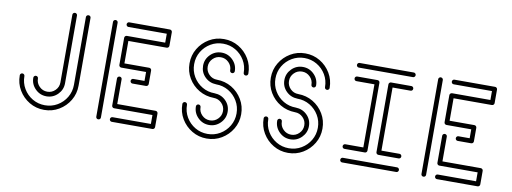

<svg xmlns="http://www.w3.org/2000/svg" viewBox="-59 -1034 3615 1356"><g transform="rotate(10 1749.0 -356.5)"><path d="M291.5 -96.7Q244.6 -96.7 211.2 -130.1Q177.7 -163.6 177.7 -210.4Q177.7 -217.3 182.6 -221.9Q187.5 -226.6 194.3 -226.6Q201.2 -226.6 206.1 -221.9Q210.9 -217.3 210.9 -210.4Q210.9 -177.2 234.6 -153.6Q258.3 -129.9 291.5 -129.9Q324.7 -129.9 348.4 -153.6Q372.1 -177.2 372.1 -210.4V-696.3Q372.1 -703.1 377 -707.8Q381.8 -712.4 388.7 -712.4Q395.5 -712.4 400.4 -707.8Q405.3 -703.1 405.3 -696.3V-210.4Q405.3 -163.6 371.8 -130.1Q338.4 -96.7 291.5 -96.7ZM291.5 0.5Q233.4 0.5 185.5 -28.1Q137.7 -56.6 109.1 -104.5Q80.6 -152.3 80.6 -210.4Q80.6 -217.3 85.4 -221.9Q90.3 -226.6 97.2 -226.6Q104 -226.6 108.9 -221.9Q113.8 -217.3 113.8 -210.4Q113.8 -161.6 137.7 -121.1Q161.6 -80.6 202.1 -56.6Q242.7 -32.7 291.5 -32.7Q340.3 -32.7 380.9 -56.6Q421.4 -80.6 445.3 -121.1Q469.2 -161.6 469.2 -210.4V-696.3Q469.2 -703.1 474.1 -707.8Q479 -712.4 485.8 -712.4Q492.7 -712.4 497.6 -707.8Q502.4 -703.1 502.4 -696.3V-210.4Q502.4 -152.3 473.9 -104.5Q445.3 -56.6 397.5 -28.1Q349.6 0.5 291.5 0.5Z M680.2 0Q673.3 0 668.5 -4.6Q663.6 -9.3 663.6 -16.1V-696.3Q663.6 -703.1 668.5 -707.8Q673.3 -712.4 680.2 -712.4Q687 -712.4 691.9 -707.8Q696.8 -703.1 696.8 -696.3V-16.1Q696.8 -9.3 691.9 -4.6Q687 0 680.2 0ZM971.7 -291H874.5Q867.7 -291 863 -295.9Q858.4 -300.8 858.4 -307.6Q858.4 -314.5 863 -319.3Q867.7 -324.2 874.5 -324.2H955.1V-388.2H777.3Q770.5 -388.2 765.6 -393.1Q760.7 -397.9 760.7 -404.8V-599.1Q760.7 -606 765.6 -610.8Q770.5 -615.7 777.3 -615.7H1052.2V-679.7H777.3Q770.5 -679.7 765.9 -684.8Q761.2 -689.9 761.2 -696.3Q761.2 -703.1 765.9 -708Q770.5 -712.9 777.3 -712.9H1068.8Q1075.7 -712.9 1080.6 -708Q1085.4 -703.1 1085.4 -696.3V-599.1Q1085.4 -592.3 1080.6 -587.4Q1075.7 -582.5 1068.8 -582.5H793.9V-421.4H971.7Q978.5 -421.4 983.4 -416.5Q988.3 -411.6 988.3 -404.8V-307.6Q988.3 -300.8 983.4 -295.9Q978.5 -291 971.7 -291ZM1068.8 0.5H777.3Q770.5 0.5 765.9 -4.4Q761.2 -9.3 761.2 -16.1Q761.2 -22.9 765.9 -27.8Q770.5 -32.7 777.3 -32.7H1052.2V-96.7H777.3Q770.5 -96.7 765.6 -101.6Q760.7 -106.4 760.7 -113.3V-307.6Q760.7 -314.5 765.6 -319.1Q770.5 -323.7 777.3 -323.7Q784.2 -323.7 789.1 -319.1Q793.9 -314.5 793.9 -307.6V-129.9H1068.8Q1075.7 -129.9 1080.6 -125Q1085.4 -120.1 1085.4 -113.3V-16.1Q1085.4 -9.3 1080.6 -4.4Q1075.7 0.5 1068.8 0.5Z M1457.5 -96.7Q1410.6 -96.7 1377.2 -130.1Q1343.8 -163.6 1343.8 -210.4Q1343.8 -217.3 1348.6 -221.9Q1353.5 -226.6 1360.4 -226.6Q1367.2 -226.6 1372.1 -221.9Q1377 -217.3 1377 -210.4Q1377 -177.2 1400.6 -153.6Q1424.3 -129.9 1457.5 -129.9Q1490.7 -129.9 1514.4 -153.6Q1538.1 -177.2 1538.1 -210.4Q1538.1 -243.7 1514.4 -267.3Q1490.7 -291 1457.5 -291Q1398.9 -292 1351.3 -320.1Q1303.7 -348.1 1275.1 -396Q1246.6 -443.8 1246.6 -502Q1246.6 -560.1 1275.1 -607.9Q1303.7 -655.8 1351.6 -684.3Q1399.4 -712.9 1457.5 -712.9Q1515.6 -712.9 1563.5 -684.3Q1611.3 -655.8 1639.9 -607.9Q1668.5 -560.1 1668.5 -502Q1668.5 -495.1 1663.6 -490.5Q1658.7 -485.8 1651.9 -485.8Q1645 -485.8 1640.1 -490.5Q1635.3 -495.1 1635.3 -502Q1635.3 -551.3 1611.3 -591.6Q1587.4 -631.8 1546.9 -655.8Q1506.3 -679.7 1457.5 -679.7Q1408.7 -679.7 1368.2 -655.8Q1327.6 -631.8 1303.7 -591.6Q1279.8 -551.3 1279.8 -502Q1279.8 -453.1 1303.7 -412.6Q1327.6 -372.1 1368.2 -348.1Q1408.7 -324.2 1457.5 -324.2Q1505.9 -322.8 1538.6 -290Q1571.3 -257.3 1571.3 -210.4Q1571.3 -163.6 1537.8 -130.1Q1504.4 -96.7 1457.5 -96.7ZM1457.5 0.5Q1399.4 0.5 1351.6 -28.1Q1303.7 -56.6 1275.1 -104.5Q1246.6 -152.3 1246.6 -210.4Q1246.6 -217.3 1251.5 -221.9Q1256.3 -226.6 1263.2 -226.6Q1270 -226.6 1274.9 -221.9Q1279.8 -217.3 1279.8 -210.4Q1279.8 -161.6 1303.7 -121.1Q1327.6 -80.6 1368.2 -56.6Q1408.7 -32.7 1457.5 -32.7Q1506.3 -32.7 1546.9 -56.6Q1587.4 -80.6 1611.3 -121.1Q1635.3 -161.6 1635.3 -210.4Q1635.3 -259.3 1611.3 -299.8Q1587.4 -340.3 1546.9 -364.3Q1506.3 -388.2 1457.5 -388.2Q1409.2 -389.6 1376.5 -422.4Q1343.8 -455.1 1343.8 -502Q1343.8 -548.8 1377.2 -582.3Q1410.6 -615.7 1457.5 -615.7Q1504.4 -615.7 1537.8 -582.3Q1571.3 -548.8 1571.3 -502Q1571.3 -495.1 1566.4 -490.5Q1561.5 -485.8 1554.7 -485.8Q1547.9 -485.8 1543 -490.5Q1538.1 -495.1 1538.1 -502Q1538.1 -535.2 1514.4 -558.8Q1490.7 -582.5 1457.5 -582.5Q1424.3 -582.5 1400.6 -558.8Q1377 -535.2 1377 -502Q1377 -468.8 1400.6 -445.1Q1424.3 -421.4 1457.5 -421.4Q1516.1 -420.9 1563.7 -392.6Q1611.3 -364.3 1639.9 -316.4Q1668.5 -268.6 1668.5 -210.4Q1668.5 -152.3 1639.9 -104.5Q1611.3 -56.6 1563.5 -28.1Q1515.6 0.5 1457.5 0.5Z M2040.5 -96.7Q1993.7 -96.7 1960.2 -130.1Q1926.8 -163.6 1926.8 -210.4Q1926.8 -217.3 1931.6 -221.9Q1936.5 -226.6 1943.4 -226.6Q1950.2 -226.6 1955.1 -221.9Q1960 -217.3 1960 -210.4Q1960 -177.2 1983.6 -153.6Q2007.3 -129.9 2040.5 -129.9Q2073.7 -129.9 2097.4 -153.6Q2121.1 -177.2 2121.1 -210.4Q2121.1 -243.7 2097.4 -267.3Q2073.7 -291 2040.5 -291Q1981.9 -292 1934.3 -320.1Q1886.7 -348.1 1858.2 -396Q1829.6 -443.8 1829.6 -502Q1829.6 -560.1 1858.2 -607.9Q1886.7 -655.8 1934.6 -684.3Q1982.4 -712.9 2040.5 -712.9Q2098.6 -712.9 2146.5 -684.3Q2194.3 -655.8 2222.9 -607.9Q2251.5 -560.1 2251.5 -502Q2251.5 -495.1 2246.6 -490.5Q2241.7 -485.8 2234.9 -485.8Q2228 -485.8 2223.1 -490.5Q2218.3 -495.1 2218.3 -502Q2218.3 -551.3 2194.3 -591.6Q2170.4 -631.8 2129.9 -655.8Q2089.4 -679.7 2040.5 -679.7Q1991.7 -679.7 1951.2 -655.8Q1910.6 -631.8 1886.7 -591.6Q1862.8 -551.3 1862.8 -502Q1862.8 -453.1 1886.7 -412.6Q1910.6 -372.1 1951.2 -348.1Q1991.7 -324.2 2040.5 -324.2Q2088.9 -322.8 2121.6 -290Q2154.3 -257.3 2154.3 -210.4Q2154.3 -163.6 2120.8 -130.1Q2087.4 -96.7 2040.5 -96.7ZM2040.5 0.5Q1982.4 0.5 1934.6 -28.1Q1886.7 -56.6 1858.2 -104.5Q1829.6 -152.3 1829.6 -210.4Q1829.6 -217.3 1834.5 -221.9Q1839.4 -226.6 1846.2 -226.6Q1853 -226.6 1857.9 -221.9Q1862.8 -217.3 1862.8 -210.4Q1862.8 -161.6 1886.7 -121.1Q1910.6 -80.6 1951.2 -56.6Q1991.7 -32.7 2040.5 -32.7Q2089.4 -32.7 2129.9 -56.6Q2170.4 -80.6 2194.3 -121.1Q2218.3 -161.6 2218.3 -210.4Q2218.3 -259.3 2194.3 -299.8Q2170.4 -340.3 2129.9 -364.3Q2089.4 -388.2 2040.5 -388.2Q1992.2 -389.6 1959.5 -422.4Q1926.8 -455.1 1926.8 -502Q1926.8 -548.8 1960.2 -582.3Q1993.7 -615.7 2040.5 -615.7Q2087.4 -615.7 2120.8 -582.3Q2154.3 -548.8 2154.3 -502Q2154.3 -495.1 2149.4 -490.5Q2144.5 -485.8 2137.7 -485.8Q2130.9 -485.8 2126 -490.5Q2121.1 -495.1 2121.1 -502Q2121.1 -535.2 2097.4 -558.8Q2073.7 -582.5 2040.5 -582.5Q2007.3 -582.5 1983.6 -558.8Q1960 -535.2 1960 -502Q1960 -468.8 1983.6 -445.1Q2007.3 -421.4 2040.5 -421.4Q2099.1 -420.9 2146.7 -392.6Q2194.3 -364.3 2222.9 -316.4Q2251.5 -268.6 2251.5 -210.4Q2251.5 -152.3 2222.9 -104.5Q2194.3 -56.6 2146.5 -28.1Q2098.6 0.5 2040.5 0.5Z M2817.9 -679.7H2429.2Q2422.4 -679.7 2417.7 -684.8Q2413.1 -689.9 2413.1 -696.3Q2413.1 -703.1 2417.7 -708Q2422.4 -712.9 2429.2 -712.9H2817.9Q2824.7 -712.9 2829.3 -708Q2834 -703.1 2834 -696.3Q2834 -689.9 2829.3 -684.8Q2824.7 -679.7 2817.9 -679.7ZM2574.7 -96.7H2429.2Q2422.4 -96.7 2417.7 -101.6Q2413.1 -106.4 2413.1 -113.3Q2413.1 -120.1 2417.7 -125Q2422.4 -129.9 2429.2 -129.9H2558.6V-582.5H2429.2Q2422.4 -582.5 2417.7 -587.4Q2413.1 -592.3 2413.1 -599.1Q2413.1 -606 2417.7 -610.8Q2422.4 -615.7 2429.2 -615.7H2574.7Q2582 -615.7 2586.7 -610.8Q2591.3 -606 2591.3 -599.1V-113.3Q2591.3 -106.4 2586.7 -101.6Q2582 -96.7 2574.7 -96.7ZM2817.9 0.5H2429.2Q2422.4 0.5 2417.7 -4.4Q2413.1 -9.3 2413.1 -16.1Q2413.1 -22.9 2417.7 -27.8Q2422.4 -32.7 2429.2 -32.7H2817.9Q2824.7 -32.7 2829.3 -27.8Q2834 -22.9 2834 -16.1Q2834 -9.3 2829.3 -4.4Q2824.7 0.5 2817.9 0.5ZM2817.9 -96.7H2672.4Q2665.5 -96.7 2660.6 -101.6Q2655.8 -106.4 2655.8 -113.3V-599.1Q2655.8 -606 2660.6 -610.8Q2665.5 -615.7 2672.4 -615.7H2817.9Q2824.7 -615.7 2829.3 -610.8Q2834 -606 2834 -599.1Q2834 -592.3 2829.3 -587.4Q2824.7 -582.5 2817.9 -582.5H2688.5V-129.9H2817.9Q2824.7 -129.9 2829.3 -125Q2834 -120.1 2834 -113.3Q2834 -106.4 2829.3 -101.6Q2824.7 -96.7 2817.9 -96.7Z M3012.2 0Q3005.4 0 3000.5 -4.6Q2995.6 -9.3 2995.6 -16.1V-696.3Q2995.6 -703.1 3000.5 -707.8Q3005.4 -712.4 3012.2 -712.4Q3019 -712.4 3023.9 -707.8Q3028.8 -703.1 3028.8 -696.3V-16.1Q3028.8 -9.3 3023.9 -4.6Q3019 0 3012.2 0ZM3303.7 -291H3206.5Q3199.7 -291 3195.1 -295.9Q3190.4 -300.8 3190.4 -307.6Q3190.4 -314.5 3195.1 -319.3Q3199.7 -324.2 3206.5 -324.2H3287.1V-388.2H3109.4Q3102.5 -388.2 3097.7 -393.1Q3092.8 -397.9 3092.8 -404.8V-599.1Q3092.8 -606 3097.7 -610.8Q3102.5 -615.7 3109.4 -615.7H3384.3V-679.7H3109.4Q3102.5 -679.7 3097.9 -684.8Q3093.3 -689.9 3093.3 -696.3Q3093.3 -703.1 3097.9 -708Q3102.5 -712.9 3109.4 -712.9H3400.9Q3407.7 -712.9 3412.6 -708Q3417.5 -703.1 3417.5 -696.3V-599.1Q3417.5 -592.3 3412.6 -587.4Q3407.7 -582.5 3400.9 -582.5H3126V-421.4H3303.7Q3310.5 -421.4 3315.4 -416.5Q3320.3 -411.6 3320.3 -404.8V-307.6Q3320.3 -300.8 3315.4 -295.9Q3310.5 -291 3303.7 -291ZM3400.9 0.5H3109.4Q3102.5 0.5 3097.9 -4.4Q3093.3 -9.3 3093.3 -16.1Q3093.3 -22.9 3097.9 -27.8Q3102.5 -32.7 3109.4 -32.7H3384.3V-96.7H3109.4Q3102.5 -96.7 3097.7 -101.6Q3092.8 -106.4 3092.8 -113.3V-307.6Q3092.8 -314.5 3097.7 -319.1Q3102.5 -323.7 3109.4 -323.7Q3116.2 -323.7 3121.1 -319.1Q3126 -314.5 3126 -307.6V-129.9H3400.9Q3407.7 -129.9 3412.6 -125Q3417.5 -120.1 3417.5 -113.3V-16.1Q3417.5 -9.3 3412.6 -4.4Q3407.7 0.5 3400.9 0.5Z"/></g></svg>

Font: Neon Sans
Style: Regular
Weight: 400
Designer: GGBot
Version: 0.80